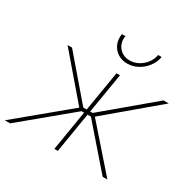

<svg xmlns="http://www.w3.org/2000/svg" viewBox="-181 -908 1073 1072"><g transform="rotate(30 355.0 -372.0)"><path d="M-18.1 0 306.6 -269 75.2 -539.1H104L325.7 -280.8H347.7L390.6 -539.1H413.1L370.1 -280.8H386.2L693.8 -539.1H727.5L407.2 -269L643.1 0H612.8L387.7 -258.3H366.2L323.7 0H301.3L343.8 -258.3H327.6L16.1 0ZM414.1 -615.7Q378.4 -615.7 352.3 -633.1Q326.2 -650.4 314 -679.4Q301.8 -708.5 307.6 -743.7H330.1Q322.8 -699.2 348.6 -668.5Q374.5 -637.7 418 -637.7Q447.3 -637.7 473.4 -651.9Q499.5 -666 517.8 -690.2Q536.1 -714.4 541 -743.7H563.5Q557.6 -708.5 535.6 -679.4Q513.7 -650.4 481.9 -633.1Q450.2 -615.7 414.1 -615.7Z"/></g></svg>

Font: Inter 18pt Thin
Style: Italic
Weight: 250
Italic angle: -9.3988°
Version: Version 4.001;git-66647c0bb